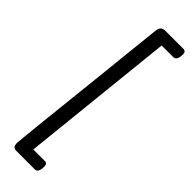

<svg xmlns="http://www.w3.org/2000/svg" viewBox="-304 -772 914 914"><g transform="rotate(45 153.0 -315.0)"><path d="M288 -768Q306 -768 306 -748Q306 -740 304.5 -730Q303 -720 297.5 -713Q292 -706 282 -706H204L122 76H199Q217 76 217 96Q217 104 215.5 114Q214 124 209 131Q204 138 193 138H72Q56 138 50.5 131Q45 124 45 108Q45 102 49.5 57.5Q54 13 61.5 -58.5Q69 -130 78.5 -217.5Q88 -305 98 -398.5Q108 -492 117 -580Q126 -668 134 -738Q137 -768 167 -768Z"/></g></svg>

Font: Asap VF Beta
Style: Italic
Weight: 400
Italic angle: -6°
Designer: Pablo Cosgaya
Foundry: Pablo Cosgaya
Version: Version 1.007